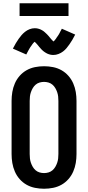

<svg xmlns="http://www.w3.org/2000/svg" viewBox="-20 -1149 540 1177"><path d="M250 8Q222 8 194.5 2.5Q167 -3 143 -16.5Q119 -30 100.5 -51Q82 -72 71 -97.5Q60 -123 55.5 -150Q51 -177 51 -205V-530Q51 -558 55.5 -585Q60 -612 71 -637.5Q82 -663 100.5 -684Q119 -705 143 -718.5Q167 -732 194.5 -737.5Q222 -743 250 -743Q278 -743 305.5 -737.5Q333 -732 357 -718.5Q381 -705 399.5 -684Q418 -663 429 -637.5Q440 -612 444.5 -585Q449 -558 449 -530V-205Q449 -177 444.5 -150Q440 -123 429 -97.5Q418 -72 399.5 -51Q381 -30 357 -16.5Q333 -3 305.5 2.5Q278 8 250 8ZM250 -88Q264 -88 277.5 -92Q291 -96 301.5 -105Q312 -114 319 -126Q326 -138 330.5 -151Q335 -164 336.5 -177.5Q338 -191 338 -205V-530Q338 -544 336.5 -557.5Q335 -571 330.5 -584Q326 -597 319 -609Q312 -621 301.5 -630Q291 -639 277.5 -643Q264 -647 250 -647Q236 -647 222.5 -643Q209 -639 198.5 -630Q188 -621 181 -609Q174 -597 169.5 -584Q165 -571 163.5 -557.5Q162 -544 162 -530V-205Q162 -191 163.5 -177.5Q165 -164 169.5 -151Q174 -138 181 -126Q188 -114 198.5 -105Q209 -96 222.5 -92Q236 -88 250 -88ZM307 -812Q302 -812 297.5 -812.5Q293 -813 288.5 -814Q284 -815 279.5 -816.5Q275 -818 270.5 -820Q266 -822 262 -824.5Q258 -827 254 -829.5Q250 -832 246.5 -835Q243 -838 239 -841.5Q235 -845 232 -848.5Q229 -852 226 -855.5Q223 -859 220.5 -861.5Q218 -864 214.5 -869Q211 -874 207 -878Q203 -882 200 -885.5Q197 -889 193 -892.5Q189 -896 189 -897H196Q196 -896 193 -893.5Q190 -891 186.5 -887.5Q183 -884 182 -882.5Q181 -881 179.5 -879Q178 -877 176.5 -875Q175 -873 173.5 -870.5Q172 -868 170 -865.5Q168 -863 166 -860Q164 -857 162 -853.5Q160 -850 158 -846.5Q156 -843 154 -839.5Q152 -836 150 -832Q148 -828 145.5 -823.5Q143 -819 141 -815L59 -851Q68 -869 77 -884Q86 -899 94.5 -911Q103 -923 112 -933.5Q121 -944 133.5 -954Q146 -964 161.5 -970Q177 -976 193 -976Q198 -976 202.5 -975.5Q207 -975 211.5 -974Q216 -973 220.5 -971.5Q225 -970 229.5 -968Q234 -966 238 -963.5Q242 -961 246 -958.5Q250 -956 253.5 -952.5Q257 -949 261 -945.5Q265 -942 268 -939Q271 -936 274 -932.5Q277 -929 279.5 -926.5Q282 -924 285.5 -919Q289 -914 293 -910Q297 -906 300 -902.5Q303 -899 307 -895.5Q311 -892 311 -891H304Q304 -892 307 -894Q310 -896 313.5 -900Q317 -904 318 -905.5Q319 -907 320.5 -908.5Q322 -910 323.5 -912.5Q325 -915 326.5 -917.5Q328 -920 330 -922.5Q332 -925 334 -928Q336 -931 338 -934Q340 -937 342 -940.5Q344 -944 346 -948Q348 -952 350 -956Q352 -960 354.5 -964Q357 -968 359 -973L441 -937Q432 -919 423 -904Q414 -889 405.5 -877Q397 -865 388 -854Q379 -843 366.5 -833.5Q354 -824 338.5 -818Q323 -812 307 -812ZM100 -1051V-1129H400V-1051Z"/></svg>

Font: Iosevka
Style: Bold
Weight: 700
Monospace: yes
Designer: Belleve Invis
Foundry: Belleve Invis
Version: Version 32.5.0; ttfautohint (v1.8.4)